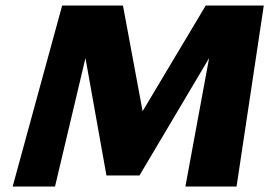

<svg xmlns="http://www.w3.org/2000/svg" viewBox="-20 -678 995 698"><path d="M654 0 758 -563 824 -608 487 -40H367L274 -560L306 -658H427L512 -201H455L728 -658H939L840 0ZM26 0 206 -658H336L180 0Z"/></svg>

Font: Ysabeau Infant Black
Style: Italic
Weight: 900
Italic angle: -12°
Designer: Christian Thalmann (Catharsis Fonts)
Version: Version 2.001;gftools[0.9.30]; featfreeze: ss01,ss02,lnum